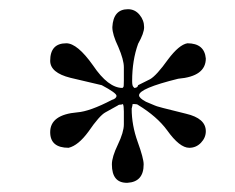

<svg xmlns="http://www.w3.org/2000/svg" viewBox="-20 -637 510 417"><path d="M257 -240Q223 -239 223 -280Q223 -296 236 -323Q249 -350 249 -367V-395Q249 -407 247 -411L244 -410Q238 -410 236 -408L209 -393Q196 -386 172 -351Q150 -321 129 -316Q89 -316 89 -350Q89 -388 148 -393Q175 -395 223 -420Q233 -423 233 -429Q233 -435 201 -452Q184 -456 167 -460Q150 -464 133 -468Q89 -479 89 -505Q89 -543 124 -543Q148 -543 182 -495Q215 -446 246 -446Q246 -446 248 -448Q249 -449 249 -462V-491Q249 -507 237 -535Q224 -562 224 -578Q226 -617 258 -617Q273 -617 283 -605Q293 -593 293 -578Q293 -565 280 -542Q267 -506 267 -461Q267 -450 270 -448Q272 -446 271 -446Q279 -446 280 -452L306 -465Q320 -473 345 -508Q369 -540 387 -543Q424 -543 427 -510Q427 -471 367 -466Q282 -445 282 -430Q282 -424 297 -416Q302 -414 306.5 -412Q311 -410 316 -408Q318 -406 384 -390Q427 -380 427 -352Q427 -338 416.5 -327Q406 -316 391 -316Q370 -316 343 -354Q321 -384 280 -409Q278 -411 272 -411H268Q268 -410 267.5 -407.5Q267 -405 266 -401Q266 -365 279 -329Q292 -293 292 -280Q292 -242 257 -240Z"/></svg>

Font: Updock
Style: Regular
Weight: 400
Designer: Robert E. Leuschke
Foundry: Robert E. Leuschke
Version: Version 1.010; ttfautohint (v1.8.4.7-5d5b)